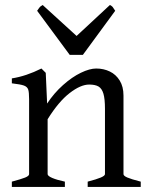

<svg xmlns="http://www.w3.org/2000/svg" viewBox="-20 -740 592 760"><path d="M327.1 -21Q362.8 -30.3 379.2 -37.4Q395.5 -44.4 395.5 -50.8V-309.1Q395.5 -348.6 389.4 -369.1Q383.3 -389.6 370.1 -397.5Q356.9 -405.3 333 -405.3Q299.3 -405.3 255.9 -371.8Q212.4 -338.4 168.5 -268.1V-50.8Q168.5 -43.5 186.8 -35.6Q205.1 -27.8 236.8 -21V0H26.9V-21Q63.5 -30.8 79.3 -37.1Q95.2 -43.5 95.2 -50.8V-347.2Q95.2 -375 91.6 -385.7Q87.9 -396.5 74.7 -401.4Q61.5 -406.2 26.9 -410.2V-429.7Q83.5 -438.5 144 -468.8L161.1 -451.7L166.5 -330.1Q193.8 -371.6 229.5 -403.3Q265.1 -435.1 300 -451.9Q335 -468.8 360.8 -468.8Q390.1 -468.8 414.6 -457Q439 -445.3 453.9 -421.1Q468.8 -397 468.8 -361.8V-50.8Q468.8 -43.9 483.9 -37.4Q499 -30.8 537.1 -21V0H327.1ZM255.9 -522.9 127 -697.3Q128.4 -699.2 132.6 -705.3Q136.7 -711.4 140.1 -714.4Q143.6 -717.3 148.9 -720.2L283.2 -597.7L415 -720.2Q422.9 -716.3 426 -712.4Q429.2 -708.5 436 -697.3L308.1 -522.9Z"/></svg>

Font: David Libre
Style: Regular
Weight: 400
Version: Version 1.000